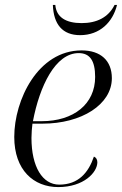

<svg xmlns="http://www.w3.org/2000/svg" viewBox="-20 -751 496 781"><path d="M306 -608C386 -608 439 -661 456 -731H446C421 -680 373 -657 312 -657C248 -657 209 -681 205 -731H195C198 -652 234 -608 306 -608ZM217 10C321 10 376 -50 376 -91C376 -103 370 -111 362 -114C340 -49 299 0 221 0C153 0 108 -72 108 -190C108 -207 110 -235 112 -248H153C312 -248 435 -326 435 -433C435 -504 390 -546 312 -546C134 -546 38 -344 38 -194C38 -59 117 10 217 10ZM149 -258H114C141 -400 205 -535 300 -535C345 -535 367 -505 367 -438C367 -328 280 -258 149 -258Z"/></svg>

Font: Noto Serif Display Light
Style: Italic
Weight: 300
Italic angle: -12°
Designer: Monotype Design Team
Foundry: Monotype Imaging Inc.
Version: Version 2.009